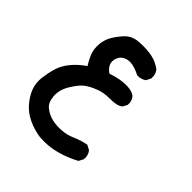

<svg xmlns="http://www.w3.org/2000/svg" viewBox="-166 -373 832 832"><g transform="rotate(45 250.0 43.5)"><path d="M203.6 340.8Q165 335.4 130.4 319.3Q94.7 302.7 71.3 275.9Q48.3 249.5 36.1 219.7Q24.4 189.9 27.8 155.8Q29.8 139.2 33 123Q36.1 106.9 41 90.3Q50.8 56.6 77.1 25.9Q100.1 -1 131.8 -22.5Q116.7 -46.4 107.9 -68.4Q97.7 -95.2 100.6 -126Q102.1 -141.1 106.4 -154.5Q110.8 -168 117.7 -179.7Q130.9 -202.1 151.9 -225.1Q174.8 -249.5 209.5 -253.4Q241.2 -256.8 278.8 -252.9Q286.6 -252 294.2 -250.2Q301.8 -248.5 309.3 -246.3Q316.9 -244.1 324 -240.7Q331.1 -237.3 337.9 -233.4Q344.7 -229.5 351.6 -224.6L352.5 -224.1L353 -223.1Q360.4 -214.8 363.3 -204.3Q366.2 -193.8 365.2 -181.6V-179.7L364.3 -178.2L355.5 -160.6L354.5 -158.7L352.5 -157.2Q335.9 -145.5 314 -146.5H312L310.1 -147.5Q260.7 -172.9 229 -162.6Q199.2 -152.8 193.8 -120.6Q188.5 -90.3 222.2 -66.4Q234.4 -70.8 245.6 -73.7Q256.8 -76.7 269 -79.1Q296.4 -84 319.8 -82.5Q332.5 -81.5 342.3 -78.6Q352.1 -75.7 359.4 -70.3L359.9 -69.8L360.8 -69.3Q376.5 -52.2 374 -28.3V-26.4L373 -24.9L364.3 -8.3L363.3 -6.3L361.8 -5.4Q356 0 346.7 3.2Q337.4 6.3 326.7 7.6Q315.9 8.8 301.3 8.8Q281.7 8.8 264.6 11.7Q247.6 14.6 232.9 20.5Q225.6 23.4 218.5 26.6Q211.4 29.8 205.3 33Q199.2 36.1 193.6 39.8Q188 43.5 183.1 46.9Q163.6 61.5 140.1 99.6Q117.2 137.2 120.6 173.8Q123.5 210 143.6 225.6Q165.5 243.2 192.9 249.5Q220.7 255.9 250.5 253.4Q280.8 251 307.6 239.3Q317.4 234.9 327.4 231.2Q337.4 227.5 347.9 224.6Q358.4 221.7 369.1 219.7L372.6 219.2L375.5 220.7L392.1 229.5L394 230.5L395.5 232.4Q408.7 249 406.2 272.5V274.4L405.3 275.9L396.5 292.5L395 295.4L392.6 296.9Q350.6 319.8 304.2 332Q257.8 344.7 204.1 340.8Z"/></g></svg>

Font: NaikaiFont
Style: Bold
Weight: 700
Version: Version 1.89